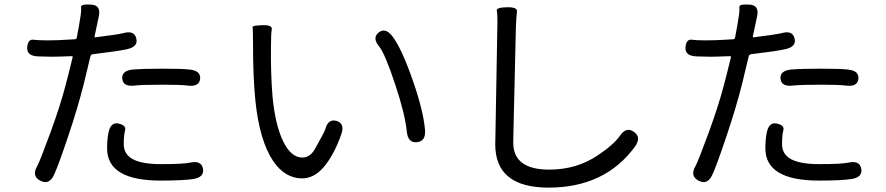

<svg xmlns="http://www.w3.org/2000/svg" viewBox="-20 -804 4040 875"><path d="M226 -7Q204 41 163 19Q123 -2 150 -48Q161 -67 211 -203Q256 -327 279 -416Q286 -441 292 -466L311 -543Q312 -548 307 -548L247 -546Q220 -545 193 -546L154 -547Q101 -549 104 -588Q107 -626 132 -623Q157 -620 196 -620Q221 -620 246 -621L321 -625Q329 -625 330 -633L340 -687Q344 -712 348 -737Q351 -758 349.5 -772Q348 -786 395 -783Q442 -781 430 -728L411 -638Q410 -633 415 -634Q513 -646 542 -653Q592 -667 601 -629Q611 -592 560 -580Q514 -570 404 -557Q394 -556 392 -547L362 -422Q334 -311 290 -181Q244 -44 226 -7ZM712 19Q468 19 468 -128Q468 -167 474 -198Q484 -249 520 -241Q556 -233 550 -210.5Q544 -188 544 -147.5Q544 -107 575 -85Q615 -56 714.5 -56Q814 -56 847 -63Q898 -74 905 -35Q912 4 860 12Q811 19 712 19ZM892 -444Q887 -407 835 -414Q804 -418 723 -418Q626 -418 593 -414Q541 -408 537 -445Q534 -482 585 -487Q632 -491 720 -491Q812 -491 844 -487Q896 -482 892 -444Z M1357 9Q1279 9 1225 -70Q1163 -162 1144 -344Q1133 -450 1133 -611Q1133 -672 1131 -680Q1129 -688 1175 -689Q1222 -691 1218.5 -670.5Q1215 -650 1215 -601Q1213 -471 1222 -364Q1234 -236 1270 -161Q1306 -86 1358 -86Q1394 -86 1417 -128Q1429 -151 1442 -174Q1460 -206 1462 -214Q1475 -264 1514 -253Q1553 -241 1535 -191Q1502 -97 1454 -41Q1410 9 1357 9ZM1880 -156Q1839 -152 1834 -204Q1826 -284 1782 -416Q1735 -559 1708 -592Q1675 -632 1706 -656Q1736 -680 1768 -639Q1810 -584 1860 -441Q1909 -302 1917 -212Q1921 -160 1880 -156Z M2480 51Q2237 51 2237 -146Q2237 -172 2238 -198L2246 -652Q2247 -678 2247 -704Q2247 -741 2244 -755.5Q2241 -770 2290 -771Q2339 -772 2336 -751Q2333 -730 2331 -678L2320 -206Q2319 -180 2319 -154Q2319 -31 2483 -31Q2608 -31 2704 -96Q2776 -144 2805 -185Q2834 -228 2869 -203Q2904 -179 2874 -136Q2737 51 2480 51Z M3226 -7Q3204 41 3163 19Q3123 -2 3150 -48Q3161 -67 3211 -203Q3256 -327 3279 -416Q3286 -441 3292 -466L3311 -543Q3312 -548 3307 -548L3247 -546Q3220 -545 3193 -546L3154 -547Q3101 -549 3104 -588Q3107 -626 3132 -623Q3157 -620 3196 -620Q3221 -620 3246 -621L3321 -625Q3329 -625 3330 -633L3340 -687Q3344 -712 3348 -737Q3351 -758 3349.5 -772Q3348 -786 3395 -783Q3442 -781 3430 -728L3411 -638Q3410 -633 3415 -634Q3513 -646 3542 -653Q3592 -667 3601 -629Q3611 -592 3560 -580Q3514 -570 3404 -557Q3394 -556 3392 -547L3362 -422Q3334 -311 3290 -181Q3244 -44 3226 -7ZM3712 19Q3468 19 3468 -128Q3468 -167 3474 -198Q3484 -249 3520 -241Q3556 -233 3550 -210.5Q3544 -188 3544 -147.5Q3544 -107 3575 -85Q3615 -56 3714.5 -56Q3814 -56 3847 -63Q3898 -74 3905 -35Q3912 4 3860 12Q3811 19 3712 19ZM3892 -444Q3887 -407 3835 -414Q3804 -418 3723 -418Q3626 -418 3593 -414Q3541 -408 3537 -445Q3534 -482 3585 -487Q3632 -491 3720 -491Q3812 -491 3844 -487Q3896 -482 3892 -444Z"/></svg>

Font: Resource Han Rounded KR
Style: Regular
Weight: 400
Designer: Cyano Hao (round all glyphs); Ryoko NISHIZUKA 西塚涼子 (kana, bopomofo & ideographs); Paul D. Hunt (Latin, Greek & Cyrillic)
Foundry: Cyano Hao
Version: 0.990